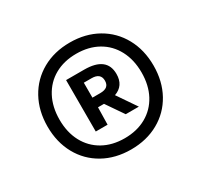

<svg xmlns="http://www.w3.org/2000/svg" viewBox="-131 -920 1003 957"><g transform="rotate(-30 370.0 -441.5)"><path d="M675 -441Q675 -351 636.5 -281.2Q598 -211.5 528.8 -172.8Q459.5 -134 370 -134Q280.5 -134 211.2 -172.8Q142 -211.5 103.5 -281.2Q65 -351 65 -441Q65 -531 103.5 -601Q142 -671 211.2 -710Q280.5 -749 370 -749Q459.5 -749 528.8 -710Q598 -671 636.5 -601Q675 -531 675 -441ZM606 -441Q606 -514 576.8 -569.2Q547.5 -624.5 494.2 -654.5Q441 -684.5 370 -684.5Q299 -684.5 245.8 -654.5Q192.5 -624.5 163.2 -569.2Q134 -514 134 -441Q134 -368 163.2 -313.2Q192.5 -258.5 245.8 -228.5Q299 -198.5 370 -198.5Q441 -198.5 494.2 -228.5Q547.5 -258.5 576.8 -313.2Q606 -368 606 -441ZM434.5 -409 509 -300H433.5L365.5 -399H365H331L329 -300H261V-596H365Q494 -596 494 -497Q494 -430 434.5 -409ZM331 -454.5H376Q402 -454.5 414.8 -465Q427.5 -475.5 427.5 -497Q427.5 -518.5 414.5 -529.5Q401.5 -540.5 376 -540.5H331Z"/></g></svg>

Font: Encode Sans Expanded
Style: Bold
Weight: 700
Width: 7
Designer: Multiple Designers
Foundry: Impallari Type
Version: Version 2.000